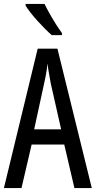

<svg xmlns="http://www.w3.org/2000/svg" viewBox="-20 -963 490 983"><path d="M361 0 309 -223H142L90 0H0L173 -714H274L450 0ZM240 -535Q237 -554 233.5 -571.5Q230 -589 227.5 -606Q225 -623 223 -638Q222 -623 219.5 -606Q217 -589 213.5 -571.5Q210 -554 206 -536L155 -301H293ZM208 -943Q219 -920 234.5 -892.5Q250 -865 266.5 -839Q283 -813 297 -794V-783H245Q230 -796 211 -815Q192 -834 172.5 -855.5Q153 -877 137 -897.5Q121 -918 111 -934V-943Z"/></svg>

Font: Noto Sans Thai ExtraCondensed
Style: Regular
Weight: 400
Width: 2
Designer: Monotype Design Team
Foundry: Monotype Imaging Inc.
Version: Version 2.002